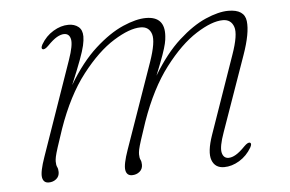

<svg xmlns="http://www.w3.org/2000/svg" viewBox="-40 -512 867 574"><g transform="rotate(-5 393.0 -225.0)"><path d="M328 -70 417.5 -325Q438 -384 430.8 -407.2Q423.5 -430.5 398 -430.5Q365 -430.5 316.8 -400.5Q268.5 -370.5 220.2 -308.2Q172 -246 138 -149Q126 -113.5 120 -94.8Q114 -76 112.2 -67.2Q110.5 -58.5 110.5 -53Q110.5 -42 113.5 -36.2Q116.5 -30.5 116.5 -21Q116.5 -8 107 -0.2Q97.5 7.5 84.5 7.5Q68.5 7.5 65.5 -9.2Q62.5 -26 78 -70L176.5 -352.5Q191.5 -395.5 188 -413Q184.5 -430.5 168.5 -430.5Q159 -430.5 147 -423.8Q135 -417 118.5 -400Q107 -388.5 101 -391Q95 -393.5 101.5 -405.5Q115.5 -429.5 138.2 -443.2Q161 -457 184 -457Q202 -457 213.8 -447.5Q225.5 -438 225.5 -418.5Q225.5 -407 222 -391.5Q218.5 -376 208.5 -349Q198.5 -322 179.5 -276.5Q219 -343 262.8 -382.5Q306.5 -422 346.8 -439.5Q387 -457 416.5 -457Q474 -457 469.5 -397.5Q469 -387.5 466.2 -375.5Q463.5 -363.5 456 -342.2Q448.5 -321 433 -282.5Q471.5 -346.5 513.8 -384.8Q556 -423 595.2 -440Q634.5 -457 663.5 -457Q712 -457 716.2 -421.5Q720.5 -386 697.5 -321L618.5 -97Q603 -54 607 -36.5Q611 -19 626.5 -19Q636.5 -19 648.2 -25.8Q660 -32.5 676.5 -49.5Q688 -61 694 -58.5Q700 -56 693.5 -44Q679.5 -20 656.8 -6.2Q634 7.5 611 7.5Q583.5 7.5 574.5 -16.8Q565.5 -41 583 -91.5L664.5 -325Q685.5 -384.5 677.5 -407.5Q669.5 -430.5 645 -430.5Q612 -430.5 564.5 -400.2Q517 -370 469.5 -307.8Q422 -245.5 388 -149Q376 -113.5 370 -94.8Q364 -76 362.2 -67.2Q360.5 -58.5 360.5 -53Q360.5 -42 363.5 -36.2Q366.5 -30.5 366.5 -21Q366.5 -8 357 -0.2Q347.5 7.5 334.5 7.5Q318.5 7.5 315.5 -9.2Q312.5 -26 328 -70Z"/></g></svg>

Font: Fraunces 9pt S000 Thin
Style: Italic
Weight: 100
Italic angle: -16°
Version: Version 1.000; ttfautohint (v1.8.3)